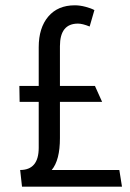

<svg xmlns="http://www.w3.org/2000/svg" viewBox="-20 -704 490 724"><path d="M430 -63H175Q206 -100 206 -183V-320H365L338 -380H206V-530Q206 -615 274 -615Q291 -615 318 -604L336 -666Q323 -673 302 -678.5Q281 -684 262 -684Q198 -684 162 -641.5Q126 -599 126 -526V-380H53L54 -320H126V-147Q126 -63 56 -63L63 0H440Z"/></svg>

Font: Catamaran
Style: Regular
Weight: 400
Designer: Pria Ravichandran
Version: Version 1.000;PS 001.000;hotconv 1.0.70;makeotf.lib2.5.58329